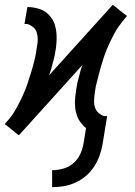

<svg xmlns="http://www.w3.org/2000/svg" viewBox="-35 -549 555 792"><path d="M180 223V153Q202 153 224.5 147Q247 141 265.5 126Q284 111 294.5 89.5Q305 68 309 46L320 -21Q312 -26 306 -33.5Q300 -41 294 -49Q288 -57 284.5 -66.5Q281 -76 278.5 -85.5Q276 -95 275 -105.5Q274 -116 274 -126.5Q274 -137 275.5 -149.5Q277 -162 278 -169L279 -179Q281 -187 282 -194.5Q283 -202 284.5 -209Q286 -216 288.5 -224Q291 -232 293 -241Q295 -250 297 -257Q299 -264 301 -269L305 -281L43 9L28 -2L14 -14L-15 -37L-13 -40Q-4 -50 5 -61Q14 -72 21 -83Q28 -94 34.5 -106Q41 -118 47 -130Q53 -142 58.5 -154Q64 -166 69 -178Q74 -190 78 -202.5Q82 -215 86 -227.5Q90 -240 94 -252.5Q98 -265 102 -280.5Q106 -296 109 -308Q112 -320 113 -328L116 -348Q118 -359 119.5 -369.5Q121 -380 120.5 -390.5Q120 -401 117.5 -411.5Q115 -422 109 -429.5Q103 -437 92.5 -443.5Q82 -450 75 -450H66L78 -520Q91 -520 103 -518Q115 -516 126.5 -512.5Q138 -509 148 -503Q158 -497 166 -488.5Q174 -480 180.5 -470Q187 -460 190.5 -449Q194 -438 196 -426Q198 -414 198.5 -401.5Q199 -389 198 -374.5Q197 -360 196 -352L194 -341Q193 -333 191.5 -325.5Q190 -318 188.5 -311Q187 -304 184.5 -296Q182 -288 180 -279Q178 -270 176 -263Q174 -256 172 -252L168 -239L430 -529L445 -518L459 -506L489 -483L486 -480Q478 -470 469 -459Q460 -448 452.5 -437Q445 -426 438.5 -414Q432 -402 426 -390Q420 -378 414.5 -366Q409 -354 404 -342Q399 -330 395 -317.5Q391 -305 387 -292.5Q383 -280 379.5 -267.5Q376 -255 372 -239.5Q368 -224 365 -212Q362 -200 360 -192L357 -172Q355 -161 354 -150.5Q353 -140 353 -129.5Q353 -119 356 -108.5Q359 -98 364.5 -90.5Q370 -83 380.5 -76.5Q391 -70 398 -70H407L388 46Q384 70 375.5 93.5Q367 117 353 138.5Q339 160 319 177Q299 194 275.5 204.5Q252 215 228 219Q204 223 180 223Z"/></svg>

Font: Iosevka Custom
Style: Italic
Weight: 400
Italic angle: -9°
Monospace: yes
Designer: Belleve Invis
Foundry: Belleve Invis
Version: Version 30.3.3; ttfautohint (v1.8.3)